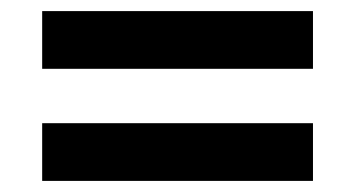

<svg xmlns="http://www.w3.org/2000/svg" viewBox="-20 -461 640 346"><path d="M56 -337V-441H544V-337ZM56 -135V-239H544V-135Z"/></svg>

Font: Nunito Sans 10pt ExtraBold
Style: Regular
Weight: 800
Designer: Vernon Adams
Foundry: Vernon Adams
Version: Version 3.101;gftools[0.9.27]